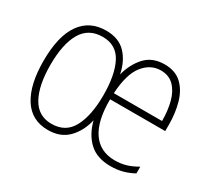

<svg xmlns="http://www.w3.org/2000/svg" viewBox="-113 -722 994 914"><g transform="rotate(30 384.0 -264.5)"><path d="M558 -539Q617 -539 652 -506Q687 -473 702.5 -418.5Q718 -364 718 -300V-265H415Q414 -146 456 -85Q498 -24 579 -24Q611 -24 639 -32Q667 -40 700 -59V-22Q673 -7 642.5 1.5Q612 10 575 10Q500 10 457 -30.5Q414 -71 397 -139Q382 -74 341 -32Q300 10 231 10Q141 10 95 -62.5Q49 -135 49 -265Q49 -401 97.5 -470Q146 -539 237 -539Q306 -539 345 -498Q384 -457 397 -391Q413 -454 452 -496.5Q491 -539 558 -539ZM557 -505Q500 -505 461 -455.5Q422 -406 416 -299H681Q681 -357 668.5 -403.5Q656 -450 628.5 -477.5Q601 -505 557 -505ZM237 -505Q160 -505 123.5 -442.5Q87 -380 87 -265Q87 -152 122.5 -88Q158 -24 231 -24Q309 -24 343.5 -89.5Q378 -155 378 -265Q378 -377 345 -441Q312 -505 237 -505Z"/></g></svg>

Font: Noto Sans Lao Condensed ExtraLight
Style: Regular
Weight: 200
Width: 3
Designer: Monotype Design Team
Foundry: Monotype Imaging Inc.
Version: Version 2.003; ttfautohint (v1.8.4.7-5d5b)